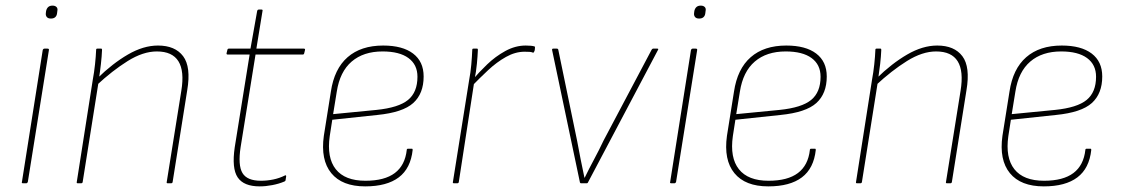

<svg xmlns="http://www.w3.org/2000/svg" viewBox="-20 -652 3987 683"><path d="M62 0Q56 0 58 -5L132 -474Q134 -479 138 -479H149Q155 -479 154 -474L79 -5Q77 0 73 0ZM161 -586Q151 -586 146.5 -591.5Q142 -597 143 -605L144 -613Q146 -622 151.5 -627Q157 -632 167 -632Q176 -632 181 -627Q186 -622 184 -613L183 -605Q182 -596 176.5 -591Q171 -586 161 -586Z M577 0Q572 0 573 -4L625 -329Q648 -469 538 -469Q489 -469 434.5 -435Q380 -401 323 -348L326 -373Q380 -426 435 -458Q490 -490 542 -490Q603 -490 631.5 -452Q660 -414 646 -331L594 -4Q593 0 588 0ZM257 0Q252 0 253 -4L310 -368Q315 -395 318 -423Q321 -451 322 -475Q322 -479 326 -479H340Q343 -479 343 -475Q342 -451 339 -424.5Q336 -398 332 -372L331 -363L274 -4Q273 0 268 0Z M904 11Q847 11 825.5 -21Q804 -53 815 -128L868 -458H790Q785 -458 786 -463L789 -475Q790 -479 794 -479H871L895 -614Q897 -618 900 -618H910Q915 -618 914 -614L892 -479H1061Q1066 -479 1065 -474L1062 -462Q1061 -458 1057 -458H889L836 -129Q826 -64 842.5 -36.5Q859 -9 908 -9Q930 -9 952 -13.5Q974 -18 994 -28Q996 -29 997 -28Q998 -27 998 -25L996 -12Q996 -8 991 -6Q972 2 948.5 6.5Q925 11 904 11Z M1279 11Q1197 11 1158.5 -36Q1120 -83 1132 -169L1157 -326Q1169 -407 1216.5 -448.5Q1264 -490 1343 -490Q1412 -490 1449.5 -461.5Q1487 -433 1487 -380Q1487 -319 1450 -285.5Q1413 -252 1322 -243L1162 -226L1153 -168Q1142 -91 1174.5 -50Q1207 -9 1280 -9Q1348 -9 1384.5 -36.5Q1421 -64 1427 -119Q1427 -123 1432 -123H1445Q1448 -123 1448 -119Q1441 -53 1398.5 -21Q1356 11 1279 11ZM1165 -246 1319 -261Q1398 -269 1431.5 -296.5Q1465 -324 1465 -379Q1465 -422 1433 -445.5Q1401 -469 1341 -469Q1273 -469 1231 -433Q1189 -397 1178 -326Z M1595 0Q1590 0 1591 -4L1649 -368Q1654 -394 1656.5 -422Q1659 -450 1660 -475Q1660 -479 1664 -479H1677Q1680 -479 1680 -475Q1679 -452 1676.5 -425.5Q1674 -399 1668 -368L1667 -361L1612 -4Q1611 0 1606 0ZM1656 -343 1661 -368Q1683 -394 1712.5 -422.5Q1742 -451 1777.5 -470.5Q1813 -490 1850 -490Q1871 -490 1881 -487Q1883 -486 1883 -485Q1883 -484 1883 -482Q1883 -480 1882.5 -475.5Q1882 -471 1880 -468Q1879 -464 1875 -465Q1871 -467 1864 -467.5Q1857 -468 1846 -468Q1813 -468 1780 -449.5Q1747 -431 1716.5 -402.5Q1686 -374 1656 -343Z M2047 0Q2044 0 2043 -3L1944 -474Q1943 -479 1948 -479H1961Q1965 -479 1966 -475L2033 -151Q2039 -118 2045.5 -85.5Q2052 -53 2059 -20H2060Q2076 -53 2093.5 -85.5Q2111 -118 2127 -152L2298 -475Q2299 -477 2300.5 -478Q2302 -479 2303 -479H2318Q2321 -479 2321.5 -478Q2322 -477 2321 -475L2071 -2Q2070 0 2067 0Z M2368 0Q2362 0 2364 -5L2438 -474Q2440 -479 2444 -479H2455Q2461 -479 2460 -474L2385 -5Q2383 0 2379 0ZM2467 -586Q2457 -586 2452.5 -591.5Q2448 -597 2449 -605L2450 -613Q2452 -622 2457.5 -627Q2463 -632 2473 -632Q2482 -632 2487 -627Q2492 -622 2490 -613L2489 -605Q2488 -596 2482.5 -591Q2477 -586 2467 -586Z M2713 11Q2631 11 2592.5 -36Q2554 -83 2566 -169L2591 -326Q2603 -407 2650.5 -448.5Q2698 -490 2777 -490Q2846 -490 2883.5 -461.5Q2921 -433 2921 -380Q2921 -319 2884 -285.5Q2847 -252 2756 -243L2596 -226L2587 -168Q2576 -91 2608.5 -50Q2641 -9 2714 -9Q2782 -9 2818.5 -36.5Q2855 -64 2861 -119Q2861 -123 2866 -123H2879Q2882 -123 2882 -119Q2875 -53 2832.5 -21Q2790 11 2713 11ZM2599 -246 2753 -261Q2832 -269 2865.5 -296.5Q2899 -324 2899 -379Q2899 -422 2867 -445.5Q2835 -469 2775 -469Q2707 -469 2665 -433Q2623 -397 2612 -326Z M3349 0Q3344 0 3345 -4L3397 -329Q3420 -469 3310 -469Q3261 -469 3206.5 -435Q3152 -401 3095 -348L3098 -373Q3152 -426 3207 -458Q3262 -490 3314 -490Q3375 -490 3403.5 -452Q3432 -414 3418 -331L3366 -4Q3365 0 3360 0ZM3029 0Q3024 0 3025 -4L3082 -368Q3087 -395 3090 -423Q3093 -451 3094 -475Q3094 -479 3098 -479H3112Q3115 -479 3115 -475Q3114 -451 3111 -424.5Q3108 -398 3104 -372L3103 -363L3046 -4Q3045 0 3040 0Z M3693 11Q3611 11 3572.5 -36Q3534 -83 3546 -169L3571 -326Q3583 -407 3630.5 -448.5Q3678 -490 3757 -490Q3826 -490 3863.5 -461.5Q3901 -433 3901 -380Q3901 -319 3864 -285.5Q3827 -252 3736 -243L3576 -226L3567 -168Q3556 -91 3588.5 -50Q3621 -9 3694 -9Q3762 -9 3798.5 -36.5Q3835 -64 3841 -119Q3841 -123 3846 -123H3859Q3862 -123 3862 -119Q3855 -53 3812.5 -21Q3770 11 3693 11ZM3579 -246 3733 -261Q3812 -269 3845.5 -296.5Q3879 -324 3879 -379Q3879 -422 3847 -445.5Q3815 -469 3755 -469Q3687 -469 3645 -433Q3603 -397 3592 -326Z"/></svg>

Font: Sofia Sans Semi Condensed Thin
Style: Italic
Weight: 250
Italic angle: -9°
Version: Version 4.100